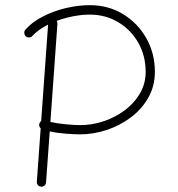

<svg xmlns="http://www.w3.org/2000/svg" viewBox="-20 -695 679 733"><path d="M78.1 -556.6Q73.2 -561.5 72.8 -569.1Q72.3 -576.7 77.1 -582Q102.5 -610.8 143.3 -631.8Q184.1 -652.8 231.2 -664.1Q278.3 -675.3 322.8 -675.3Q393.6 -675.3 449.7 -641.1Q505.9 -606.9 538.6 -549.1Q571.3 -491.2 571.3 -420.9Q571.3 -366.2 546.1 -322Q521 -277.8 479.2 -246.6Q437.5 -215.3 387 -198.7Q336.4 -182.1 285.6 -182.1Q264.6 -182.1 231.4 -184.6Q198.2 -187 169.9 -193.4L155.8 1Q155.3 8.8 149.9 13.4Q144.5 18.1 137.2 17.6Q129.4 17.1 124.8 11.7Q120.1 6.3 120.6 -1L135.3 -205.1Q126.5 -213.4 130.9 -224.6Q132.8 -229.5 137.2 -232.9L163.6 -601.1Q124.5 -581.1 103.5 -557.6Q98.6 -552.2 91.1 -552Q83.5 -551.8 78.1 -556.6ZM199.2 -604 172.4 -229.5Q197.3 -223.6 231.4 -220.5Q265.6 -217.3 285.6 -217.3Q332 -217.3 376.7 -232.4Q421.4 -247.6 457.5 -274.9Q493.7 -302.2 514.9 -339.4Q536.1 -376.5 536.1 -420.9Q536.1 -481.9 508.1 -531.5Q480 -581.1 431.6 -610.1Q383.3 -639.2 322.8 -639.2Q292 -639.2 259.3 -632.8Q226.6 -626.5 196.3 -615.2Q199.7 -610.4 199.2 -604Z"/></svg>

Font: Mikhak ExtraLight
Style: Regular
Weight: 200
Designer: Amin Abedi
Version: Version 3.3